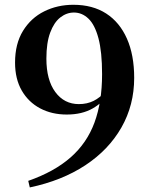

<svg xmlns="http://www.w3.org/2000/svg" viewBox="-20 -777 636 815"><path d="M106.5 18.6 99.9 -9.3Q210.2 -47.8 279.5 -108.7Q348.9 -169.5 381.1 -256.9Q413.3 -344.4 413.3 -461.9Q413.3 -557.1 397.9 -614.6Q382.5 -672.1 355.4 -697.9Q328.3 -723.8 293.8 -723.8Q262.6 -723.8 235.9 -702.9Q209.2 -682 193.1 -638.7Q176.9 -595.5 176.9 -528.4Q176.9 -437.5 214.8 -386.3Q252.7 -335.1 314.7 -335.1Q349.7 -335.1 377.2 -348.7Q404.6 -362.3 429.1 -390L451 -383.1H441.1Q419.4 -343.1 373.9 -317Q328.3 -290.8 263.3 -290.8Q199.9 -290.8 150.3 -317.1Q100.8 -343.4 72.3 -392.7Q43.9 -442.1 43.9 -511.3Q43.9 -591.2 77.7 -646.1Q111.5 -701 167.7 -728.8Q223.9 -756.7 291.4 -756.7Q373.2 -756.7 430.6 -719.7Q488 -682.6 518.8 -613Q549.6 -543.4 549.6 -446.4Q549.6 -330.9 495.4 -235.8Q441.2 -140.8 342 -75.4Q242.8 -10.1 106.5 18.6Z"/></svg>

Font: Noto Serif HK ExtraLight
Style: Regular
Weight: 200
Designer: Ryoko NISHIZUKA 西塚涼子 (kana & ideographs); Frank Grießhammer (Latin, Greek & Cyrillic); Wenlong ZHANG 张文龙 (bopomofo); San
Foundry: Adobe
Version: Version 2.002-H1;hotconv 1.1.0;makeotfexe 2.6.0